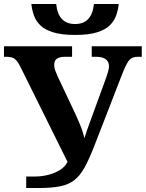

<svg xmlns="http://www.w3.org/2000/svg" viewBox="-20 -947 734 967"><path d="M358 -771Q291 -771 248.5 -784Q206 -797 183.5 -819Q161 -841 151 -869Q141 -897 138 -927H263Q273 -826 358 -826Q443 -826 453 -927H578Q575 -897 565 -869Q555 -841 532.5 -819Q510 -797 468 -784Q426 -771 358 -771ZM112 0V-58H156Q190 -58 223.5 -66.5Q257 -75 283 -91.5Q309 -108 320 -132L84 -608Q70 -637 56 -649Q42 -661 13 -661H0V-714H343V-661H307Q282 -661 267.5 -652Q253 -643 253 -620Q253 -606 258 -592.5Q263 -579 270 -563L346 -402Q363 -367 380.5 -325.5Q398 -284 405 -251Q411 -271 419 -293Q427 -315 437 -343L510 -543Q529 -594 529 -612Q529 -661 463 -661H442V-714H694V-661H675Q646 -661 632 -645.5Q618 -630 599 -583L453 -207Q428 -143 405.5 -102.5Q383 -62 354 -39.5Q325 -17 282 -8.5Q239 0 174 0Z"/></svg>

Font: NotoSerif-Bold
Style: Regular
Weight: 700
Designer: Monotype Design Team
Foundry: Monotype Imaging Inc.
Version: Version 2.007; ttfautohint (v1.8) -l 8 -r 50 -G 200 -x 14 -D